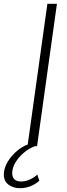

<svg xmlns="http://www.w3.org/2000/svg" viewBox="-81 -765 350 1005"><path d="M63 0 167 -745H217L113 0ZM23 220Q-12 220 -36.5 201.5Q-61 183 -61 149Q-61 115 -40 80.5Q-19 46 14.5 19.5Q48 -7 87 -15H104L102 0Q70 12 43 35Q16 58 -0.5 86Q-17 114 -17 141Q-17 185 30 185Q50 185 73 175.5Q96 166 114 149L125 181Q81 220 23 220Z"/></svg>

Font: Plus Jakarta Sans ExtraLight
Style: Italic
Weight: 200
Italic angle: -8°
Designer: Gumpita Rahayu
Foundry: Tokotype
Version: Version 2.071; ttfautohint (v1.8.4.7-5d5b);gftools[0.9.29]